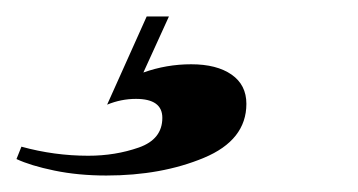

<svg xmlns="http://www.w3.org/2000/svg" viewBox="-76 -25 435 233"><path d="M98 63Q126 53 156 53Q187 53 205 65.5Q223 78 223 101Q223 145 171.5 166.5Q120 188 53 188Q19 188 -10 182Q-39 176 -56 168L-50 153Q-10 164 31 164Q64 164 92.5 154Q121 144 121 118Q121 95 89 95Q71 95 54 102L102 -5H129Z"/></svg>

Font: Playfair Display SC
Style: Bold Italic
Weight: 700
Italic angle: -14°
Designer: Claus Eggers Sørensen
Foundry: Claus Eggers Sørensen
Version: Version 1.200; ttfautohint (v1.6)